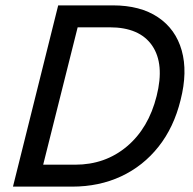

<svg xmlns="http://www.w3.org/2000/svg" viewBox="-20 -695 720 715"><path d="M28.3 0 196.7 -675H400Q502.5 -675 568.3 -630.8Q634.2 -586.7 656.7 -507.1Q679.2 -427.5 652.5 -322.5Q627.5 -220.8 570.4 -148.8Q513.3 -76.7 431.2 -38.3Q349.2 0 248.3 0ZM140.8 -81.7H260Q371.7 -81.7 452.5 -149.6Q533.3 -217.5 563.3 -337.5Q593.3 -456.7 546.7 -525Q500 -593.3 388.3 -593.3H269.2Z"/></svg>

Font: Funnel Sans
Style: Italic
Weight: 400
Italic angle: -14.036°
Version: Version 1.000; Beta; Release 5; Build 24; ttfautohint (v1.8.